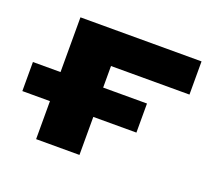

<svg xmlns="http://www.w3.org/2000/svg" viewBox="-92 -624 831 745"><g transform="rotate(20 323.5 -251.5)"><path d="M122 0V-157H8V-277H122V-503H622V-366H298V-277H479V-157H301V0Z"/></g></svg>

Font: Nunito Sans 7pt Expanded ExtraBold
Style: Regular
Weight: 800
Width: 7
Designer: Vernon Adams
Foundry: Vernon Adams
Version: Version 3.101;gftools[0.9.27]